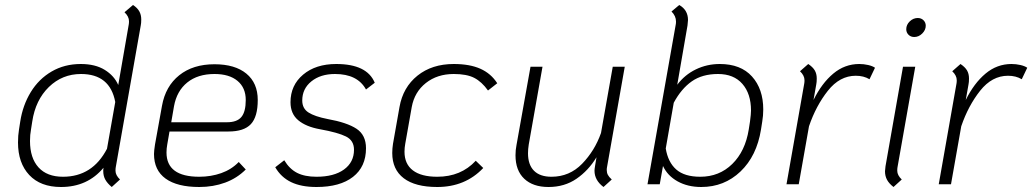

<svg xmlns="http://www.w3.org/2000/svg" viewBox="-20 -737 4129 768"><path d="M443 -68Q442 -63 442 -54Q442 -36 460 -19L427 11Q410 -3 401.5 -18Q393 -33 393 -53Q393 -61 394 -66Q330 11 224 11Q142 11 97 -37Q52 -85 52 -167Q52 -195 56 -219L61 -251Q71 -316 103 -368.5Q135 -421 186.5 -451Q238 -481 303 -481Q361 -481 399 -457.5Q437 -434 453 -397L495 -639Q496 -644 496 -652Q496 -671 478 -688L512 -717Q529 -706 537 -692Q545 -678 545 -659Q545 -644 543 -635ZM441 -329Q420 -441 304 -441Q229 -441 175.5 -389Q122 -337 109 -251L104 -219Q100 -198 100 -173Q100 -105 134 -67.5Q168 -30 232 -30Q350 -30 408 -142Z M649 -159Q646 -143 646 -127Q646 -30 777 -30Q824 -30 865 -44.5Q906 -59 935 -89L963 -59Q928 -24 880.5 -6.5Q833 11 777 11Q689 11 642.5 -22.5Q596 -56 596 -121Q596 -133 600 -159L628 -314Q642 -392 697 -436Q752 -480 838 -480Q920 -480 965.5 -442.5Q1011 -405 1011 -337Q1011 -270 983.5 -240.5Q956 -211 894 -211H658ZM676 -312 665 -248H888Q928 -248 945.5 -269Q963 -290 963 -337Q963 -386 930 -413.5Q897 -441 838 -441Q771 -441 729 -407Q687 -373 676 -312Z M1081 -68 1117 -96Q1138 -61 1168.5 -45.5Q1199 -30 1246 -30Q1316 -30 1356 -59Q1396 -88 1396 -138Q1396 -175 1364 -191Q1332 -207 1260 -220Q1204 -230 1173 -256Q1142 -282 1142 -328Q1142 -396 1192.5 -438.5Q1243 -481 1325 -481Q1448 -481 1479 -406L1444 -379Q1410 -441 1320 -441Q1262 -441 1225.5 -411.5Q1189 -382 1189 -335Q1189 -303 1214 -287Q1239 -271 1290 -261Q1368 -247 1406 -222Q1444 -197 1444 -144Q1444 -70 1392 -29.5Q1340 11 1246 11Q1185 11 1144.5 -8.5Q1104 -28 1081 -68Z M1549 -125Q1549 -143 1552 -162L1578 -309Q1592 -388 1650 -434.5Q1708 -481 1795 -481Q1859 -481 1901.5 -462Q1944 -443 1969 -404L1932 -375Q1907 -410 1877 -425.5Q1847 -441 1795 -441Q1729 -441 1683.5 -405Q1638 -369 1627 -309L1601 -162Q1598 -146 1598 -130Q1598 -81 1631.5 -55.5Q1665 -30 1729 -30Q1824 -30 1883 -94L1913 -65Q1841 11 1729 11Q1641 11 1595 -24Q1549 -59 1549 -125Z M2407 -57Q2407 -46 2411.5 -37.5Q2416 -29 2427 -19L2394 11Q2358 -16 2358 -54Q2358 -60 2360 -72L2366 -108Q2334 -55 2286 -22Q2238 11 2174 11Q2112 11 2077 -22Q2042 -55 2042 -116Q2042 -137 2046 -157L2102 -470H2150L2095 -159Q2092 -140 2092 -124Q2092 -78 2116 -54Q2140 -30 2186 -30Q2258 -30 2308.5 -82Q2359 -134 2384 -205L2431 -470H2479L2408 -68Q2407 -64 2407 -57Z M2632 -73 2619 0H2570L2683 -639Q2684 -643 2684 -651Q2684 -673 2666 -691L2697 -717Q2732 -697 2732 -657Q2732 -651 2730 -635L2689 -398Q2719 -438 2763.5 -459.5Q2808 -481 2859 -481Q2943 -481 2988 -431Q3033 -381 3033 -299Q3033 -274 3029 -251L3024 -219Q3007 -113 2942 -51Q2877 11 2785 11Q2731 11 2690.5 -11.5Q2650 -34 2632 -73ZM2975 -219 2980 -251Q2984 -281 2984 -295Q2984 -362 2949.5 -401.5Q2915 -441 2852 -441Q2789 -441 2747 -411.5Q2705 -382 2675 -326L2643 -143Q2652 -88 2685 -59Q2718 -30 2781 -30Q2857 -30 2909 -81Q2961 -132 2975 -219Z M3480 -466 3458 -420Q3435 -434 3403 -434Q3339 -434 3291.5 -374Q3244 -314 3216 -232L3175 0H3126L3197 -403Q3198 -408 3198 -416Q3198 -435 3180 -452L3213 -481Q3231 -469 3239 -455.5Q3247 -442 3247 -423Q3247 -408 3245 -399L3234 -337Q3267 -404 3313 -442.5Q3359 -481 3417 -481Q3435 -481 3452.5 -477Q3470 -473 3480 -466Z M3605 -620Q3605 -638 3619 -651.5Q3633 -665 3651 -665Q3665 -665 3674 -656Q3683 -647 3683 -634Q3683 -617 3669 -603Q3655 -589 3637 -589Q3623 -589 3614 -598Q3605 -607 3605 -620ZM3520 -52Q3520 -58 3522 -72L3592 -470H3641L3570 -68Q3569 -63 3569 -54Q3569 -36 3587 -19L3554 11Q3536 -3 3528 -18Q3520 -33 3520 -52Z M4089 -466 4067 -420Q4044 -434 4012 -434Q3948 -434 3900.5 -374Q3853 -314 3825 -232L3784 0H3735L3806 -403Q3807 -408 3807 -416Q3807 -435 3789 -452L3822 -481Q3840 -469 3848 -455.5Q3856 -442 3856 -423Q3856 -408 3854 -399L3843 -337Q3876 -404 3922 -442.5Q3968 -481 4026 -481Q4044 -481 4061.5 -477Q4079 -473 4089 -466Z"/></svg>

Font: KoHo Light
Style: Italic
Weight: 300
Italic angle: -10°
Version: Version 1.000; ttfautohint (v1.6)